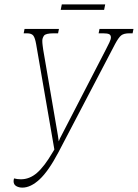

<svg xmlns="http://www.w3.org/2000/svg" viewBox="-20 -846 629 876"><path d="M82 10Q66 10 54 3Q42 -4 42 -19Q42 -24 44 -32Q59 -28 75 -28Q115 -28 148.5 -57Q182 -86 219 -149L228 -164L145 -644Q140 -673 132 -683.5Q124 -694 103 -694H88L92 -714H249L245 -694H225Q188 -694 180.5 -683Q173 -672 173 -660Q173 -650 174.5 -639Q176 -628 177 -620L244 -229Q245 -222 246 -215Q247 -208 248 -201Q251 -209 254 -215.5Q257 -222 261 -229L463 -620Q472 -637 479 -652Q486 -667 486 -675Q486 -686 478 -690Q470 -694 450 -694H430L434 -714H589L585 -694H570Q545 -694 533 -684.5Q521 -675 505 -645L246 -150Q201 -65 160.5 -27.5Q120 10 82 10ZM257 -801 262 -826H460L455 -801Z"/></svg>

Font: Noto Serif ExtraCondensed Thin
Style: Italic
Weight: 100
Width: 2
Italic angle: -12°
Designer: Monotype Design Team
Foundry: Monotype Imaging Inc.
Version: Version 2.013